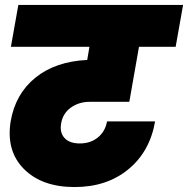

<svg xmlns="http://www.w3.org/2000/svg" viewBox="-20 -760 759 775"><path d="M24 -571 54 -740H719L689 -571H541L502 -349H342Q299 -349 266.5 -326Q234 -303 227 -263Q220 -226 240 -203.5Q260 -181 302 -181Q346 -181 375.5 -205.5Q405 -230 412 -270H606Q585 -148 498 -76.5Q411 -5 281 -5Q149 -5 76.5 -78Q4 -151 23 -270Q42 -381 123 -446.5Q204 -512 332 -518L341 -571Z"/></svg>

Font: Poppins Black
Style: Italic
Weight: 900
Italic angle: -10°
Designer: Ninad Kale (Devanagari), Jonny Pinhorn (Latin)
Foundry: Indian Type Foundry
Version: Version 3.200;PS 1.000;hotconv 16.6.54;makeotf.lib2.5.65590